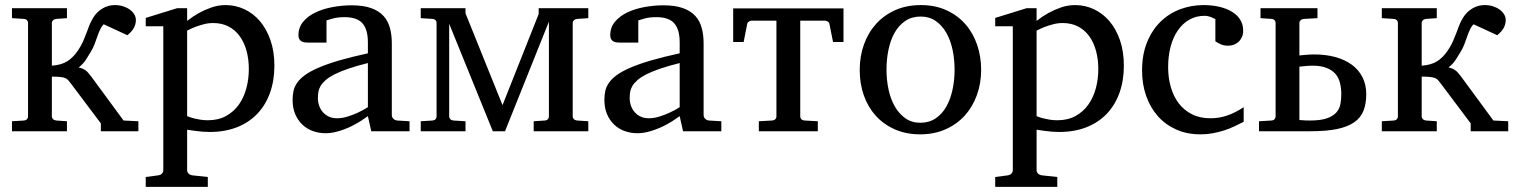

<svg xmlns="http://www.w3.org/2000/svg" viewBox="-20 -514 5935 752"><path d="M375 0V-30.8L256.8 -188Q251.5 -195.3 246.8 -200.4Q242.2 -205.6 234.6 -208.5Q227.1 -211.4 215.1 -212.6Q203.1 -213.9 183.1 -213.9V-57.1Q183.1 -52.2 187.5 -47.6Q191.9 -43 200.2 -42L242.2 -39.1V0H26.9V-39.1L74.2 -42Q82.5 -43 86.2 -47.6Q89.8 -52.2 89.8 -57.1V-424.8Q89.8 -429.7 86.2 -434.3Q82.5 -439 74.2 -439.9L26.9 -442.9V-481.9H242.2V-442.9L200.2 -439.9Q191.9 -439 187.5 -434.3Q183.1 -429.7 183.1 -424.8V-256.8Q219.7 -259.3 242.9 -273.7Q266.1 -288.1 285.2 -315.9Q297.9 -335 305.2 -351.6Q312.5 -368.2 318.4 -383.8Q324.2 -399.4 329.8 -414.3Q335.4 -429.2 345.2 -444.8Q358.4 -466.8 380.9 -480.5Q403.3 -494.1 429.2 -494.1Q447.3 -494.1 462.4 -489.3Q477.5 -484.4 488.5 -476.3Q499.5 -468.3 505.9 -457.8Q512.2 -447.3 512.2 -436Q512.2 -418.9 504.2 -404.5Q496.1 -390.1 479 -376L386.2 -418.9Q377.4 -410.2 371.8 -397.7Q366.2 -385.3 361.1 -370.6Q356 -356 350.1 -340.3Q344.2 -324.7 335 -310.1Q327.6 -297.4 316.4 -280Q305.2 -262.7 288.1 -250Q296.9 -248 303.5 -245.1Q310.1 -242.2 315.7 -238Q321.3 -233.9 326.2 -228Q331.1 -222.2 336.9 -214.8L463.9 -42L522 -39.1V0Z M954.6 -243.2Q954.6 -281.7 945.6 -314.9Q936.5 -348.1 918.9 -372.3Q901.4 -396.5 875.2 -410.2Q849.1 -423.8 814.9 -423.8Q795.9 -423.8 777.6 -418.9Q759.3 -414.1 745.1 -408.7Q728.5 -402.3 712.9 -394V-59.1Q724.6 -54.2 737.8 -50.8Q749 -47.9 763.7 -45.4Q778.3 -43 793.9 -43Q835 -43 865.2 -59.6Q895.5 -76.2 915.3 -104Q935.1 -131.8 944.8 -168Q954.6 -204.1 954.6 -243.2ZM1054.7 -256.8Q1054.7 -198.2 1037.4 -150.1Q1020 -102.1 987.5 -68.1Q955.1 -34.2 908 -15.6Q860.8 2.9 801.8 2.9Q788.1 2.9 772.5 1.7Q756.8 0.5 743.7 -1.5Q728 -3.4 712.9 -5.9V151.9Q712.9 161.1 719.2 166.5Q725.6 171.9 734.9 172.9L793.9 179.2V217.8H550.8V179.2L598.6 172.9Q607.9 171.9 613.8 166.5Q619.6 161.1 619.6 151.9V-411.1H550.8V-443.8L673.8 -481.9H712.9V-432.1Q734.4 -449.2 758.8 -462.9Q779.8 -474.6 807.1 -484.4Q834.5 -494.1 863.8 -494.1Q902.3 -494.1 937 -478Q971.7 -461.9 997.8 -431.4Q1023.9 -400.9 1039.3 -356.7Q1054.7 -312.5 1054.7 -256.8Z M1420.9 -267.1Q1376 -255.9 1344 -244.9Q1312 -233.9 1290 -222.7Q1268.1 -211.4 1255.4 -200.2Q1242.7 -189 1235.8 -177.5Q1229 -166 1227.1 -154.1Q1225.1 -142.1 1225.1 -129.9Q1225.1 -114.3 1230 -100.1Q1234.9 -85.9 1244.4 -75Q1253.9 -64 1267.8 -57.4Q1281.7 -50.8 1299.8 -50.8Q1319.8 -50.8 1341.3 -57.4Q1362.8 -64 1380.4 -72.3Q1400.9 -81.5 1420.9 -94.2ZM1434.1 0 1420.9 -59.1Q1395 -40 1367.7 -25.4Q1356 -19 1342.3 -13.2Q1328.6 -7.3 1314.5 -2.7Q1300.3 2 1285.4 4.9Q1270.5 7.8 1255.9 7.8Q1229 7.8 1205.3 -0.7Q1181.6 -9.3 1164.1 -26.1Q1146.5 -43 1136.2 -67.1Q1126 -91.3 1126 -123Q1126 -141.6 1129.6 -158.2Q1133.3 -174.8 1144.3 -190.4Q1155.3 -206.1 1175.3 -220.5Q1195.3 -234.9 1228 -249Q1260.7 -263.2 1308.1 -277.1Q1355.5 -291 1420.9 -305.2V-348.1Q1420.9 -398.4 1399.7 -422.6Q1378.4 -446.8 1330.1 -446.8Q1303.7 -446.8 1285.2 -441.9Q1266.6 -437 1258.8 -434.1V-347.2H1186Q1179.2 -347.2 1172.6 -348.1Q1166 -349.1 1160.6 -352.3Q1155.3 -355.5 1152.1 -361.1Q1148.9 -366.7 1148.9 -376Q1148.9 -406.7 1167.5 -429Q1186 -451.2 1215.8 -465.3Q1245.6 -479.5 1282.7 -486.3Q1319.8 -493.2 1356.9 -493.2Q1403.3 -493.2 1433.8 -482.2Q1464.4 -471.2 1482.2 -451.4Q1500 -431.6 1507.3 -404.3Q1514.6 -377 1514.6 -344.2V-64Q1514.6 -54.7 1520.8 -48.8Q1526.9 -43 1535.6 -42L1584 -39.1V0Z M2070.3 0V-39.1L2114.3 -42Q2122.6 -43 2126.2 -47.6Q2129.9 -52.2 2129.9 -57.1V-429.2L1958 0H1910.2L1739.3 -420.9V-57.1Q1739.3 -52.2 1743.4 -47.6Q1747.6 -43 1755.9 -42L1803.2 -39.1V0H1627.9V-39.1L1674.3 -42Q1682.6 -43 1686.3 -47.6Q1689.9 -52.2 1689.9 -57.1V-424.8Q1689.9 -429.7 1686.3 -434.3Q1682.6 -439 1674.3 -439.9L1627.9 -442.9V-481.9H1803.2V-461.9L1948.2 -102.1L2089.8 -459V-481.9H2284.2V-442.9L2240.2 -439.9Q2231.9 -439 2227.5 -434.3Q2223.1 -429.7 2223.1 -424.8V-57.1Q2223.1 -52.2 2227.5 -47.6Q2231.9 -43 2240.2 -42L2284.2 -39.1V0Z M2642.1 -267.1Q2597.2 -255.9 2565.2 -244.9Q2533.2 -233.9 2511.2 -222.7Q2489.3 -211.4 2476.6 -200.2Q2463.9 -189 2457 -177.5Q2450.2 -166 2448.2 -154.1Q2446.3 -142.1 2446.3 -129.9Q2446.3 -114.3 2451.2 -100.1Q2456.1 -85.9 2465.6 -75Q2475.1 -64 2489 -57.4Q2502.9 -50.8 2521 -50.8Q2541 -50.8 2562.5 -57.4Q2584 -64 2601.6 -72.3Q2622.1 -81.5 2642.1 -94.2ZM2655.3 0 2642.1 -59.1Q2616.2 -40 2588.9 -25.4Q2577.1 -19 2563.5 -13.2Q2549.8 -7.3 2535.6 -2.7Q2521.5 2 2506.6 4.9Q2491.7 7.8 2477.1 7.8Q2450.2 7.8 2426.5 -0.7Q2402.8 -9.3 2385.3 -26.1Q2367.7 -43 2357.4 -67.1Q2347.2 -91.3 2347.2 -123Q2347.2 -141.6 2350.8 -158.2Q2354.5 -174.8 2365.5 -190.4Q2376.5 -206.1 2396.5 -220.5Q2416.5 -234.9 2449.2 -249Q2481.9 -263.2 2529.3 -277.1Q2576.7 -291 2642.1 -305.2V-348.1Q2642.1 -398.4 2620.8 -422.6Q2599.6 -446.8 2551.3 -446.8Q2524.9 -446.8 2506.3 -441.9Q2487.8 -437 2480 -434.1V-347.2H2407.2Q2400.4 -347.2 2393.8 -348.1Q2387.2 -349.1 2381.8 -352.3Q2376.5 -355.5 2373.3 -361.1Q2370.1 -366.7 2370.1 -376Q2370.1 -406.7 2388.7 -429Q2407.2 -451.2 2437 -465.3Q2466.8 -479.5 2503.9 -486.3Q2541 -493.2 2578.1 -493.2Q2624.5 -493.2 2655 -482.2Q2685.5 -471.2 2703.4 -451.4Q2721.2 -431.6 2728.5 -404.3Q2735.8 -377 2735.8 -344.2V-64Q2735.8 -54.7 2741.9 -48.8Q2748 -43 2756.8 -42L2805.2 -39.1V0Z M3283.7 -481V-349.6H3242.7L3228.5 -420.9Q3227.5 -426.3 3221.9 -429.7Q3216.3 -433.1 3211.9 -433.1H3114.3V-57.1Q3114.3 -52.2 3118.2 -47.6Q3122.1 -43 3131.3 -42L3183.1 -39.1V0H2952.1V-39.1L3003.9 -42Q3013.2 -43 3017.1 -47.6Q3021 -52.2 3021 -57.1V-433.1H2923.3Q2918.9 -433.1 2913.3 -429.7Q2907.7 -426.3 2906.7 -420.9L2892.6 -349.6H2851.6V-481Z M3718.8 -241.2Q3718.8 -282.2 3710.7 -319.8Q3702.6 -357.4 3686 -386.2Q3669.4 -415 3644.5 -432.1Q3619.6 -449.2 3585.9 -449.2Q3551.3 -449.2 3525.9 -432.1Q3500.5 -415 3484.1 -386.2Q3467.8 -357.4 3460 -319.8Q3452.1 -282.2 3452.1 -241.2Q3452.1 -200.7 3460.2 -163.1Q3468.3 -125.5 3484.9 -96.7Q3501.5 -67.9 3526.4 -50.5Q3551.3 -33.2 3585 -33.2Q3619.1 -33.2 3644.5 -50.3Q3669.9 -67.4 3686.3 -96.2Q3702.6 -125 3710.7 -162.6Q3718.8 -200.2 3718.8 -241.2ZM3822.8 -240.2Q3822.8 -187 3805.9 -140.9Q3789.1 -94.7 3758.1 -60.8Q3727.1 -26.9 3682.9 -7.3Q3638.7 12.2 3584 12.2Q3529.3 12.2 3485.4 -7.1Q3441.4 -26.4 3410.6 -60.1Q3379.9 -93.8 3363.5 -139.9Q3347.2 -186 3347.2 -240.2Q3347.2 -293.5 3363.8 -339.8Q3380.4 -386.2 3411.6 -420.7Q3442.9 -455.1 3487.1 -474.6Q3531.2 -494.1 3586.9 -494.1Q3642.6 -494.1 3686.5 -474.1Q3730.5 -454.1 3760.7 -419.7Q3791 -385.3 3806.9 -339.1Q3822.8 -293 3822.8 -240.2Z M4281.7 -243.2Q4281.7 -281.7 4272.7 -314.9Q4263.7 -348.1 4246.1 -372.3Q4228.5 -396.5 4202.4 -410.2Q4176.3 -423.8 4142.1 -423.8Q4123 -423.8 4104.7 -418.9Q4086.4 -414.1 4072.3 -408.7Q4055.7 -402.3 4040 -394V-59.1Q4051.8 -54.2 4064.9 -50.8Q4076.2 -47.9 4090.8 -45.4Q4105.5 -43 4121.1 -43Q4162.1 -43 4192.4 -59.6Q4222.7 -76.2 4242.4 -104Q4262.2 -131.8 4272 -168Q4281.7 -204.1 4281.7 -243.2ZM4381.8 -256.8Q4381.8 -198.2 4364.5 -150.1Q4347.2 -102.1 4314.7 -68.1Q4282.2 -34.2 4235.1 -15.6Q4188 2.9 4128.9 2.9Q4115.2 2.9 4099.6 1.7Q4084 0.5 4070.8 -1.5Q4055.2 -3.4 4040 -5.9V151.9Q4040 161.1 4046.4 166.5Q4052.7 171.9 4062 172.9L4121.1 179.2V217.8H3877.9V179.2L3925.8 172.9Q3935.1 171.9 3940.9 166.5Q3946.8 161.1 3946.8 151.9V-411.1H3877.9V-443.8L4001 -481.9H4040V-432.1Q4061.5 -449.2 4085.9 -462.9Q4106.9 -474.6 4134.3 -484.4Q4161.6 -494.1 4190.9 -494.1Q4229.5 -494.1 4264.2 -478Q4298.8 -461.9 4325 -431.4Q4351.1 -400.9 4366.5 -356.7Q4381.8 -312.5 4381.8 -256.8Z M4851.1 -37.1Q4834 -28.3 4815.2 -19.3Q4796.4 -10.3 4775.1 -3.4Q4753.9 3.4 4730.7 7.8Q4707.5 12.2 4682.1 12.2Q4629.4 12.2 4587.2 -6.6Q4544.9 -25.4 4515.1 -58.8Q4485.4 -92.3 4469.2 -138.2Q4453.1 -184.1 4453.1 -237.8Q4453.1 -300.8 4472.7 -348.6Q4492.2 -396.5 4525.4 -429Q4558.6 -461.4 4602.3 -477.8Q4646 -494.1 4693.8 -494.1Q4727.1 -494.1 4755.4 -487.5Q4783.7 -481 4804.7 -468.3Q4825.7 -455.6 4837.4 -437Q4849.1 -418.5 4849.1 -394Q4849.1 -379.4 4844 -368.4Q4838.9 -357.4 4830.6 -349.9Q4822.3 -342.3 4811.8 -338.6Q4801.3 -335 4790 -335Q4773.4 -335 4761.2 -340.6Q4749 -346.2 4740.2 -352.1V-439Q4729.5 -444.8 4718.8 -448.5Q4708 -452.1 4698.2 -452.1Q4664.6 -452.1 4638.2 -437Q4611.8 -421.9 4593.3 -395Q4574.7 -368.2 4564.9 -331.3Q4555.2 -294.4 4555.2 -251Q4555.2 -209.5 4565.7 -172.9Q4576.2 -136.2 4596.9 -109.1Q4617.7 -82 4648.7 -66.4Q4679.7 -50.8 4721.2 -50.8Q4755.9 -50.8 4787.4 -61.8Q4818.8 -72.8 4851.1 -94.2Z M5233.4 -145Q5233.4 -169.9 5228 -190.4Q5222.7 -210.9 5209.5 -225.6Q5196.3 -240.2 5174.6 -248.5Q5152.8 -256.8 5120.1 -256.8Q5113.8 -256.8 5105.5 -256.3Q5097.2 -255.9 5088.9 -254.9Q5079.6 -253.9 5069.3 -252.9V-43.9Q5075.7 -43.5 5082.5 -43Q5088.4 -42.5 5095.5 -42.2Q5102.5 -42 5110.4 -42Q5152.3 -42 5176.8 -50.5Q5201.2 -59.1 5213.9 -73.5Q5226.6 -87.9 5230 -106.4Q5233.4 -125 5233.4 -145ZM5331.1 -145Q5331.1 -106.9 5320.1 -79.6Q5309.1 -52.2 5283.4 -34.7Q5257.8 -17.1 5216.3 -8.5Q5174.8 0 5114.3 0H4911.1V-39.1L4960.4 -42Q4968.8 -43 4972.4 -47.6Q4976.1 -52.2 4976.1 -57.1V-424.8Q4976.1 -429.7 4972.4 -434.3Q4968.8 -439 4960.4 -439.9L4917 -442.9V-481.9H5140.1V-442.9L5086.4 -439.9Q5078.1 -439 5073.7 -434.3Q5069.3 -429.7 5069.3 -424.8V-296.9Q5080.1 -297.9 5090.3 -298.8Q5099.1 -299.8 5109.1 -300.3Q5119.1 -300.8 5127.4 -300.8Q5171.9 -300.8 5209.2 -290.8Q5246.6 -280.8 5273.7 -261.2Q5300.8 -241.7 5315.9 -212.4Q5331.1 -183.1 5331.1 -145Z M5740.2 0V-30.8L5622.1 -188Q5616.7 -195.3 5612.1 -200.4Q5607.4 -205.6 5599.9 -208.5Q5592.3 -211.4 5580.3 -212.6Q5568.4 -213.9 5548.3 -213.9V-57.1Q5548.3 -52.2 5552.7 -47.6Q5557.1 -43 5565.4 -42L5607.4 -39.1V0H5392.1V-39.1L5439.5 -42Q5447.8 -43 5451.4 -47.6Q5455.1 -52.2 5455.1 -57.1V-424.8Q5455.1 -429.7 5451.4 -434.3Q5447.8 -439 5439.5 -439.9L5392.1 -442.9V-481.9H5607.4V-442.9L5565.4 -439.9Q5557.1 -439 5552.7 -434.3Q5548.3 -429.7 5548.3 -424.8V-256.8Q5585 -259.3 5608.2 -273.7Q5631.3 -288.1 5650.4 -315.9Q5663.1 -335 5670.4 -351.6Q5677.7 -368.2 5683.6 -383.8Q5689.5 -399.4 5695.1 -414.3Q5700.7 -429.2 5710.4 -444.8Q5723.6 -466.8 5746.1 -480.5Q5768.6 -494.1 5794.4 -494.1Q5812.5 -494.1 5827.6 -489.3Q5842.8 -484.4 5853.8 -476.3Q5864.7 -468.3 5871.1 -457.8Q5877.4 -447.3 5877.4 -436Q5877.4 -418.9 5869.4 -404.5Q5861.3 -390.1 5844.2 -376L5751.5 -418.9Q5742.7 -410.2 5737.1 -397.7Q5731.4 -385.3 5726.3 -370.6Q5721.2 -356 5715.3 -340.3Q5709.5 -324.7 5700.2 -310.1Q5692.9 -297.4 5681.6 -280Q5670.4 -262.7 5653.3 -250Q5662.1 -248 5668.7 -245.1Q5675.3 -242.2 5680.9 -238Q5686.5 -233.9 5691.4 -228Q5696.3 -222.2 5702.1 -214.8L5829.1 -42L5887.2 -39.1V0Z"/></svg>

Font: Charis SIL CyrE
Style: Regular
Weight: 400
Foundry: SIL International
Version: Version 5.000